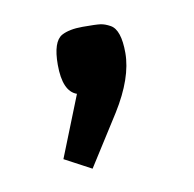

<svg xmlns="http://www.w3.org/2000/svg" viewBox="-42 -141 323 319"><g transform="rotate(-10 120.0 18.5)"><path d="M162 -92Q178 -83 178 -44Q178 -2 145 51L91 136L46 112L87 9Q64 1 64 -44Q64 -83 80 -92Q93 -99 115.5 -99Q138 -99 145.5 -98Q153 -97 162 -92Z"/></g></svg>

Font: Strait
Style: Regular
Weight: 400
Width: 3
Designer: Eduardo Rodriguez Tunni
Foundry: Eduardo Rodriguez Tunni
Version: Version 1.001